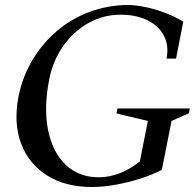

<svg xmlns="http://www.w3.org/2000/svg" viewBox="-20 -735 781 770"><path d="M349 15Q242 15 168.5 -31.5Q95 -78 64.5 -159.5Q34 -241 54 -347Q70 -427 110 -494Q150 -561 208 -610.5Q266 -660 338.5 -687Q411 -714 491 -715Q524 -715 564 -706.5Q604 -698 643.5 -683Q683 -668 715 -648L686 -500H648Q658 -552 637.5 -591.5Q617 -631 572 -653.5Q527 -676 463 -676Q394 -676 334.5 -642.5Q275 -609 233.5 -550.5Q192 -492 177 -415Q155 -301 173 -212.5Q191 -124 243.5 -74Q296 -24 377 -24Q419 -24 462 -41Q505 -58 541 -88L573 -250L447 -280L451 -300H741L738 -281L668 -250L629 -54Q591 -34 542 -18.5Q493 -3 442.5 6Q392 15 349 15Z"/></svg>

Font: Wittgenstein-Italic Regular
Style: Italic
Weight: 400
Italic angle: -11°
Designer: Jörg Drees
Foundry: Jörg Drees
Version: Version 1.000; ttfautohint (v1.8.4.7-5d5b)